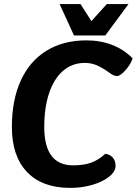

<svg xmlns="http://www.w3.org/2000/svg" viewBox="-20 -907 676 937"><path d="M38 -287Q38 -419 81.5 -514Q125 -609 207 -659.5Q289 -710 402 -710Q470 -710 528 -687.5Q586 -665 627 -622Q618 -593 592.5 -564.5Q567 -536 551 -536Q537 -536 521 -547Q478 -578 451 -589Q424 -600 394 -600Q333 -600 288.5 -562Q244 -524 220 -453.5Q196 -383 196 -287Q196 -100 337 -100Q388 -100 424.5 -113Q461 -126 493 -156Q515 -155 529.5 -139Q544 -123 544 -98Q544 -70 513 -45Q482 -20 431 -5Q380 10 323 10Q186 10 112 -67.5Q38 -145 38 -287ZM271 -887H373L426 -804L501 -887H607L494 -734H341Z"/></svg>

Font: Krub
Style: Bold Italic
Weight: 700
Italic angle: -8°
Designer: Ekaluck Peanpanawate
Foundry: Cadson Demak Co.,Ltd.
Version: Version 1.000; ttfautohint (v1.6)